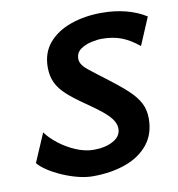

<svg xmlns="http://www.w3.org/2000/svg" viewBox="-82 -792 817 879"><g transform="rotate(-10 327.0 -353.0)"><path d="M653.8 -664.6 599.6 -536.6Q559.6 -569.8 519.8 -585.2Q480 -600.6 428.2 -600.6Q407.2 -600.6 378.4 -594.2Q349.6 -587.9 328.1 -572.3Q306.6 -556.6 306.6 -528.3Q306.6 -502 340.3 -475.1Q374 -448.2 430.2 -405.8Q478 -369.6 510.7 -339.1Q543.5 -308.6 560.3 -276.9Q577.1 -245.1 577.1 -204.6Q577.1 -132.8 538.3 -84.5Q499.5 -36.1 432.4 -12Q365.2 12.2 279.8 12.2Q247.1 12.2 210.2 2.7Q173.3 -6.8 138.2 -22.2Q103 -37.6 75.2 -55.9Q47.4 -74.2 32.7 -92.3L89.8 -225.1Q110.8 -195.8 146.5 -168.5Q182.1 -141.1 223.9 -123.8Q265.6 -106.4 304.7 -106.4Q358.9 -106.4 395.5 -126.7Q432.1 -147 432.1 -182.6Q432.1 -200.7 421.1 -219.5Q410.2 -238.3 382.1 -262.5Q354 -286.6 303.2 -321.3Q252.4 -356 221.4 -384.5Q190.4 -413.1 176.3 -443.6Q162.1 -474.1 162.1 -514.2Q162.1 -582.5 201.2 -627.7Q240.2 -672.9 305.2 -695.3Q370.1 -717.8 447.3 -717.8Q509.8 -717.8 562.3 -703.9Q614.7 -689.9 653.8 -664.6Z"/></g></svg>

Font: Andika
Style: Bold Italic
Weight: 700
Italic angle: -14°
Designer: Victor Gaultney, Annie Olsen, Julie Remington, Don Collingsworth, Eric Hays, Becca Hirsbrunner
Foundry: SIL International
Version: Version 6.101